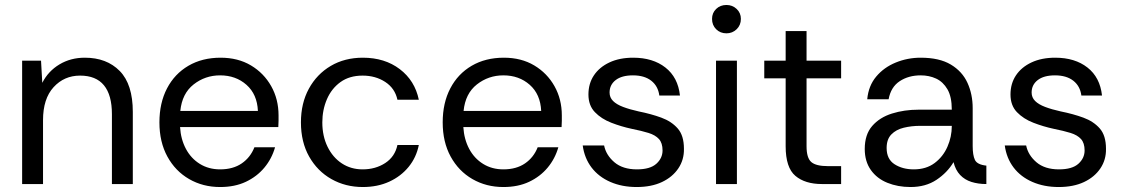

<svg xmlns="http://www.w3.org/2000/svg" viewBox="-20 -740 4518 772"><path d="M69 0V-496H145L150 -407Q174 -454 219 -481Q264 -508 321 -508Q409 -508 461.5 -454.5Q514 -401 514 -290V0H430V-281Q430 -358 398 -397Q366 -436 302 -436Q238 -436 195.5 -389.5Q153 -343 153 -257V0Z M865 12Q796 12 740.5 -20Q685 -52 653 -110.5Q621 -169 621 -248Q621 -326 651.5 -384.5Q682 -443 737.5 -475.5Q793 -508 867 -508Q937 -508 989 -477Q1041 -446 1070.5 -393.5Q1100 -341 1100 -276Q1100 -262 1100 -254Q1100 -246 1099 -229H704Q707 -180 727.5 -141.5Q748 -103 783.5 -81Q819 -59 865 -59Q917 -59 952 -83Q987 -107 1003 -148H1086Q1073 -102 1043 -66Q1013 -30 968.5 -9Q924 12 865 12ZM705 -294H1017Q1014 -361 971 -399Q928 -437 865 -437Q805 -437 758.5 -400.5Q712 -364 705 -294Z M1439 12Q1369 12 1312.5 -20Q1256 -52 1223 -110.5Q1190 -169 1190 -248Q1190 -325 1222 -383.5Q1254 -442 1310 -475Q1366 -508 1439 -508Q1527 -508 1587.5 -462Q1648 -416 1664 -339H1578Q1568 -385 1529 -410.5Q1490 -436 1438 -436Q1385 -436 1349 -410Q1313 -384 1294.5 -341Q1276 -298 1276 -248Q1276 -193 1297 -150Q1318 -107 1354.5 -83Q1391 -59 1438 -59Q1490 -59 1529 -84.5Q1568 -110 1578 -157H1664Q1654 -107 1623 -69Q1592 -31 1545 -9.5Q1498 12 1439 12Z M2004 12Q1935 12 1879.5 -20Q1824 -52 1792 -110.5Q1760 -169 1760 -248Q1760 -326 1790.5 -384.5Q1821 -443 1876.5 -475.5Q1932 -508 2006 -508Q2076 -508 2128 -477Q2180 -446 2209.5 -393.5Q2239 -341 2239 -276Q2239 -262 2239 -254Q2239 -246 2238 -229H1843Q1846 -180 1866.5 -141.5Q1887 -103 1922.5 -81Q1958 -59 2004 -59Q2056 -59 2091 -83Q2126 -107 2142 -148H2225Q2212 -102 2182 -66Q2152 -30 2107.5 -9Q2063 12 2004 12ZM1844 -294H2156Q2153 -361 2110 -399Q2067 -437 2004 -437Q1944 -437 1897.5 -400.5Q1851 -364 1844 -294Z M2540 12Q2481 12 2434 -8.5Q2387 -29 2358.5 -66.5Q2330 -104 2323 -155H2409Q2417 -116 2450.5 -87.5Q2484 -59 2541 -59Q2594 -59 2619 -81.5Q2644 -104 2644 -135Q2644 -165 2629.5 -181Q2615 -197 2587.5 -205.5Q2560 -214 2520 -222Q2478 -231 2438 -246.5Q2398 -262 2372 -289Q2346 -316 2346 -360Q2346 -404 2368 -437Q2390 -470 2430.5 -489Q2471 -508 2526 -508Q2605 -508 2655.5 -468.5Q2706 -429 2714 -356H2631Q2626 -394 2598.5 -415.5Q2571 -437 2525 -437Q2480 -437 2455.5 -418Q2431 -399 2431 -368Q2431 -348 2445 -334Q2459 -320 2485.5 -310Q2512 -300 2548 -292Q2598 -282 2639 -267Q2680 -252 2705 -223.5Q2730 -195 2730 -142Q2731 -98 2707.5 -63Q2684 -28 2641.5 -8Q2599 12 2540 12Z M2901 -606Q2876 -606 2859.5 -622.5Q2843 -639 2843 -664Q2843 -688 2859.5 -704Q2876 -720 2901 -720Q2925 -720 2942 -704Q2959 -688 2959 -664Q2959 -639 2942 -622.5Q2925 -606 2901 -606ZM2859 0V-496H2943V0Z M3285 0Q3217 0 3178 -33Q3139 -66 3139 -152V-425H3053V-496H3139V-615H3223V-496H3362V-425H3223V-152Q3223 -105 3242 -88.5Q3261 -72 3309 -72H3362V0Z M3641 12Q3590 12 3548 -5Q3506 -22 3481.5 -56.5Q3457 -91 3457 -141Q3457 -199 3487 -233.5Q3517 -268 3566.5 -283.5Q3616 -299 3673 -299H3807Q3807 -351 3789.5 -381Q3772 -411 3744 -424Q3716 -437 3682 -437Q3633 -437 3597.5 -413.5Q3562 -390 3553 -341H3467Q3472 -395 3503 -432Q3534 -469 3581.5 -488.5Q3629 -508 3682 -508Q3757 -508 3803 -480.5Q3849 -453 3870 -407Q3891 -361 3891 -305V-153Q3891 -116 3900 -97Q3909 -78 3946 -74V0Q3913 0 3886 -8.5Q3859 -17 3840.5 -36.5Q3822 -56 3814 -88Q3789 -46 3745.5 -17Q3702 12 3641 12ZM3654 -59Q3704 -59 3738 -84.5Q3772 -110 3789.5 -150Q3807 -190 3807 -233V-234H3680Q3645 -234 3614 -226.5Q3583 -219 3564 -199.5Q3545 -180 3545 -145Q3545 -100 3577 -79.5Q3609 -59 3654 -59Z M4237 12Q4178 12 4131 -8.5Q4084 -29 4055.5 -66.5Q4027 -104 4020 -155H4106Q4114 -116 4147.5 -87.5Q4181 -59 4238 -59Q4291 -59 4316 -81.5Q4341 -104 4341 -135Q4341 -165 4326.5 -181Q4312 -197 4284.5 -205.5Q4257 -214 4217 -222Q4175 -231 4135 -246.5Q4095 -262 4069 -289Q4043 -316 4043 -360Q4043 -404 4065 -437Q4087 -470 4127.5 -489Q4168 -508 4223 -508Q4302 -508 4352.5 -468.5Q4403 -429 4411 -356H4328Q4323 -394 4295.5 -415.5Q4268 -437 4222 -437Q4177 -437 4152.5 -418Q4128 -399 4128 -368Q4128 -348 4142 -334Q4156 -320 4182.5 -310Q4209 -300 4245 -292Q4295 -282 4336 -267Q4377 -252 4402 -223.5Q4427 -195 4427 -142Q4428 -98 4404.5 -63Q4381 -28 4338.5 -8Q4296 12 4237 12Z"/></svg>

Font: Rethink Sans
Style: Regular
Weight: 400
Designer: The Rethink Sans project authors (Hans Thiessen). DM Sans designed by Colophon Foundry.
Foundry: Rethink Communications LLC
Version: Version 1.001